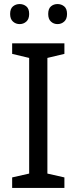

<svg xmlns="http://www.w3.org/2000/svg" viewBox="-20 -979 379 948"><path d="M298 -51H40V-103L124 -122V-693L40 -713V-765H298V-713L214 -693V-122L298 -103ZM30 -910Q30 -936 44 -947.5Q58 -959 77 -959Q96 -959 110 -947.5Q124 -936 124 -910Q124 -885 110 -872.5Q96 -860 77 -860Q58 -860 44 -872.5Q30 -885 30 -910ZM218 -910Q218 -936 231.5 -947.5Q245 -959 264 -959Q283 -959 297 -947.5Q311 -936 311 -910Q311 -885 297 -872.5Q283 -860 264 -860Q245 -860 231.5 -872.5Q218 -885 218 -910Z"/></svg>

Font: Noto Sans Tamil UI
Style: Regular
Weight: 400
Designer: Jelle Bosma - Monotype Design Team
Foundry: Monotype Imaging Inc.
Version: Version 2.004; ttfautohint (v1.8.4.7-5d5b)